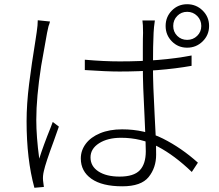

<svg xmlns="http://www.w3.org/2000/svg" viewBox="-20 -850 1040 910"><path d="M548 -559Q742 -559 888 -587V-538Q736 -511 546 -511Q485 -511 382 -518V-567Q472 -559 548 -559ZM708 -695Q705 -640 705 -532Q705 -447 713 -303Q720 -189 720 -117Q720 -55 684.5 -11Q649 33 560 33Q464 33 413.5 -2.5Q363 -38 363 -99Q363 -137 386.5 -168.5Q410 -200 454.5 -218.5Q499 -237 559 -237Q665 -237 752.5 -193Q840 -149 918 -79L889 -35Q808 -113 728.5 -155Q649 -197 554 -197Q490 -197 449.5 -171Q409 -145 409 -104Q409 -62 446.5 -37.5Q484 -13 547 -13Q614 -13 642.5 -43Q671 -73 671 -133Q671 -173 665 -299Q657 -447 657 -530V-622Q657 -675 658 -694Q658 -736 655 -753H714Q709 -720 708 -695ZM210 -726Q206 -711 203 -694L190 -621L175 -537Q152 -388 152 -282Q152 -202 166 -98Q185 -159 221 -248L230 -272L259 -250L235 -182Q196 -77 188 -40Q182 -16 184 5L186 21L188 36L143 40Q106 -95 106 -275Q106 -357 118 -452.5Q130 -548 148 -658L154 -698Q159 -731 159 -754L217 -748Q215 -741 213.5 -735.5Q212 -730 210 -726ZM867 -661Q895 -661 914.5 -680Q934 -699 934 -727Q934 -755 914.5 -774.5Q895 -794 867 -794Q839 -794 820 -774.5Q801 -755 801 -727Q801 -699 820 -680Q839 -661 867 -661ZM867 -830Q910 -830 940.5 -800Q971 -770 971 -727Q971 -684 940.5 -654Q910 -624 867 -624Q824 -624 794.5 -654Q765 -684 765 -727Q765 -770 794.5 -800Q824 -830 867 -830Z"/></svg>

Font: Merged Yaku Han JP Light
Style: Regular
Weight: 300
Designer: Ryoko NISHIZUKA 西塚涼子 (kana, bopomofo & ideographs); Paul D. Hunt (Latin, Greek & Cyrillic); Sandoll Communications 산돌커뮤니
Foundry: Adobe
Version: Version 2.004